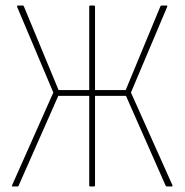

<svg xmlns="http://www.w3.org/2000/svg" viewBox="-20 -675 668 695"><path d="M25 0Q22 0 24 -5L173 -340L42 -650Q41 -655 44 -655H62Q65 -655 66 -653L192 -349H303V-651Q303 -655 306 -655H320Q324 -655 324 -651V-349H435L561 -653Q562 -655 566 -655H583Q585 -655 585.5 -654Q586 -653 585 -650L454 -340L604 -5Q605 -2 604.5 -1Q604 0 601 0H585Q583 0 582 -0.5Q581 -1 580 -2L436 -328H324V-4Q324 0 320 0H306Q303 0 303 -4V-328H191L47 -2Q46 -1 45.5 -0.5Q45 0 43 0Z"/></svg>

Font: Sofia Sans Condensed Thin
Style: Regular
Weight: 250
Version: Version 4.100